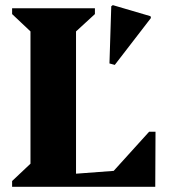

<svg xmlns="http://www.w3.org/2000/svg" viewBox="-20 -722 656 742"><path d="M26.8 0V-22.4L97.8 -89.4V-600.6L26.8 -667.6V-690H346.8V-667.6L273.8 -600.6V0ZM223.8 0V-47L554.8 -71.8V0ZM405 0V-45.8L556.2 -212.8H581L580 0ZM423.6 -471.2 403 -476.8 410 -697.8 416 -702.2 561.6 -659.4 563.4 -652.6Z"/></svg>

Font: Platypi Light
Style: Regular
Weight: 300
Designer: David Sargent
Foundry: Bolt Cutter Type
Version: Version 1.200